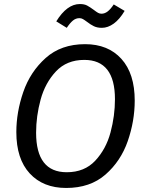

<svg xmlns="http://www.w3.org/2000/svg" viewBox="-20 -920 726 952"><path d="M648 -421Q648 -320 613.5 -220.5Q579 -121 503 -54.5Q427 12 308 12Q194 12 127.5 -60Q61 -132 61 -265Q61 -364 95.5 -464Q130 -564 206.5 -632.5Q283 -701 402 -701Q516 -701 582 -628Q648 -555 648 -421ZM159 -262Q159 -66 311 -66Q399 -66 452.5 -123.5Q506 -181 528 -263.5Q550 -346 550 -428Q550 -623 398 -623Q311 -623 257.5 -566Q204 -509 181.5 -426.5Q159 -344 159 -262ZM411 -812Q399 -821 391 -825.5Q383 -830 374 -830Q356 -830 341.5 -818Q327 -806 311 -782L259 -814Q312 -900 376 -900Q398 -900 412 -892.5Q426 -885 445 -871Q458 -861 466 -856.5Q474 -852 483 -852Q499 -852 513.5 -863Q528 -874 544 -898L598 -866Q573 -824 544 -803Q515 -782 485 -782Q462 -782 445.5 -790Q429 -798 411 -812Z"/></svg>

Font: FiraGO
Style: Italic
Weight: 400
Italic angle: -8°
Designer: bBox Type GmbH
Foundry: bBox Type GmbH
Version: Version 1.001